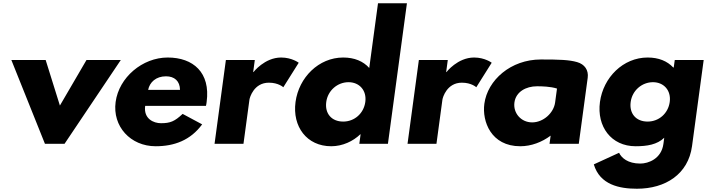

<svg xmlns="http://www.w3.org/2000/svg" viewBox="-20 -880 4326 1175"><path d="M259.4 -513H49.4L255 0H375L719.4 -513H509.4L346.6 -234Z M1240.4 -232C1242.2 -238 1243.7 -249 1244.6 -256C1268.9 -436 1162.4 -528 1006.4 -528C851.4 -528 707.9 -406 687.6 -256C667.5 -107 778 15 933 15C1047 15 1146 -22 1217.1 -119L1097.7 -183C1048.5 -137 1022 -126 965 -126C920 -126 857.7 -153 868.4 -232ZM886.6 -330C896 -377 934.8 -413 995.8 -413C1047.8 -413 1080.9 -384 1081.6 -330Z M1293 0H1470L1506.5 -270C1508.3 -283 1533.6 -374 1625.6 -374C1684.6 -374 1713.8 -346 1713.8 -346L1808.1 -496C1808.1 -496 1766.4 -528 1700.4 -528C1599.4 -528 1531.4 -439 1531.4 -439H1529.4L1539.4 -513H1362.4Z M1788.6 -256C1768.3 -106 1857 15 2007 15C2077 15 2141.2 -16 2184.8 -58H2186.8L2179 0H2354L2470.3 -860H2293.3L2239.7 -464C2203.3 -505 2149.4 -528 2080.4 -528C1930.4 -528 1808.9 -406 1788.6 -256ZM1976.6 -256C1986.2 -327 2046 -377 2113 -377C2179 -377 2225.2 -327 2215.6 -256C2206.1 -186 2149.4 -136 2080.4 -136C2008.4 -136 1967.1 -186 1976.6 -256Z M2474 0H2651L2687.5 -270C2689.3 -283 2714.6 -374 2806.6 -374C2865.6 -374 2894.8 -346 2894.8 -346L2989.1 -496C2989.1 -496 2947.4 -528 2881.4 -528C2780.4 -528 2712.4 -439 2712.4 -439H2710.4L2720.4 -513H2543.4Z M3522 0 3576.6 -404C3583 -451 3557.8 -487 3511.6 -500C3462.5 -514 3403.8 -516 3289.8 -516C3105.8 -516 2963.7 -390 2944.1 -245C2929.5 -137 2985 15 3164 15C3231 15 3296.4 -10 3349.8 -50L3343 0ZM3128.2 -253C3137 -318 3198.6 -352 3266.6 -352C3293.6 -352 3348.5 -351 3388.7 -338L3377.2 -253C3368.4 -188 3304.7 -131 3236.7 -131C3168.7 -131 3119.4 -188 3128.2 -253Z M3614 126C3651.1 251 3770.8 275 3877.8 275C4052.8 275 4191.9 186 4215.1 14L4286.4 -513H4109.4L4103.1 -467H4100.1C4063.4 -506 4011.4 -528 3943.4 -528C3793.4 -528 3671.9 -406 3651.6 -256C3631.3 -106 3720 15 3870 15C3940 15 4001.3 5 4045 -37L4039.9 1C4027.6 92 3947.6 121 3898.6 121C3821.6 121 3783.4 86 3768.6 55ZM3839.6 -256C3849.2 -327 3909 -377 3976 -377C4042 -377 4088.2 -327 4078.6 -256C4069.1 -186 4012.4 -136 3943.4 -136C3871.4 -136 3830.1 -186 3839.6 -256Z"/></svg>

Font: Hussar Techniczny
Style: Bold 
Weight: 700
Foundry: Cannot Into Space Fonts
Version: Version 0.77